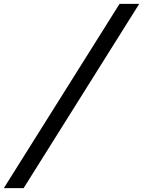

<svg xmlns="http://www.w3.org/2000/svg" viewBox="-136 -760 738 990"><path d="M-116.2 210 480.5 -740.2H582L-14.2 210Z"/></svg>

Font: HK Grotesk SemiBold Italic
Style: Regular
Weight: 600
Italic angle: -13°
Designer: Alfredo Marco Pradil and Stefan Peev
Foundry: Hanken Design Co.
Version: Version 1.000;PS 001.000;hotconv 1.0.88;makeotf.lib2.5.64775